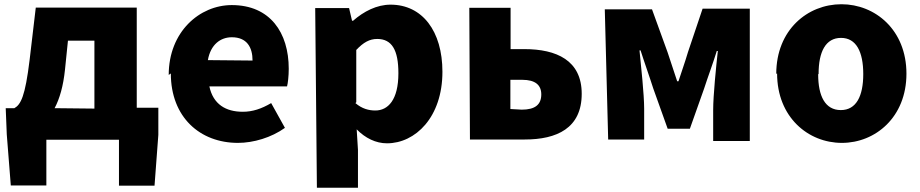

<svg xmlns="http://www.w3.org/2000/svg" viewBox="-20 -609 4347 907"><path d="M12 26 31 267H199V51H542V268H710L728 28V-100H626V-573H149L120 -327C99 -153 78 -115 48 -98H7ZM238 -98C262 -143 279 -203 287 -280L301 -417H426V-96Z M787 -262C787 -55 925 66 1104 66C1177 66 1262 41 1326 -5L1261 -122C1215 -95 1173 -81 1127 -81C1047 -81 987 -116 969 -201H1336C1340 -215 1344 -250 1344 -284C1344 -455 1256 -585 1075 -585C923 -585 777 -459 777 -255ZM962 -325C975 -399 1022 -433 1075 -433C1146 -433 1173 -386 1173 -323Z M1477 278H1671V99L1665 2C1706 44 1756 68 1808 68C1942 68 2070 -55 2070 -270C2070 -462 1975 -587 1825 -587C1760 -587 1698 -555 1648 -511H1643L1629 -571H1469ZM1663 -126V-373C1697 -409 1726 -425 1762 -425C1831 -425 1862 -373 1862 -263C1862 -137 1813 -87 1753 -87C1723 -87 1690 -95 1659 -122Z M2200 50H2459C2610 50 2728 -3 2728 -166C2728 -324 2609 -377 2457 -377H2392V-572H2197ZM2391 -94V-232H2447C2509 -232 2537 -207 2537 -163C2537 -115 2508 -91 2445 -91Z M2853 50H3023V-95C3023 -163 3008 -300 3001 -371H3006C3023 -317 3049 -245 3066 -191L3134 -1H3239L3306 -190C3323 -243 3349 -312 3366 -368H3371C3363 -296 3349 -158 3349 -89V57H3522V-568H3299L3230 -363C3215 -312 3199 -269 3185 -225H3179C3165 -269 3150 -311 3134 -361L3060 -565H2837Z M3651 -262C3651 -55 3798 66 3957 66C4115 66 4262 -55 4262 -261C4262 -468 4114 -589 3955 -589C3795 -589 3647 -468 3647 -260ZM3847 -260C3847 -364 3880 -430 3953 -430C4025 -430 4058 -364 4058 -259C4058 -155 4025 -89 3952 -89C3878 -89 3845 -155 3845 -258Z"/></svg>

Font: GenEiGothic-pro-Heavy
Style: Bold
Weight: 900
Designer: Ryoko NISHIZUKA (kana & ideographs); Paul D. Hunt (Latin, Greek & Cyrillic); Wenlong ZHANG (bopomofo); Sandoll Communica
Foundry: Adobe Systems Incorporated; o_tamon
Version: Version 1.000.140830